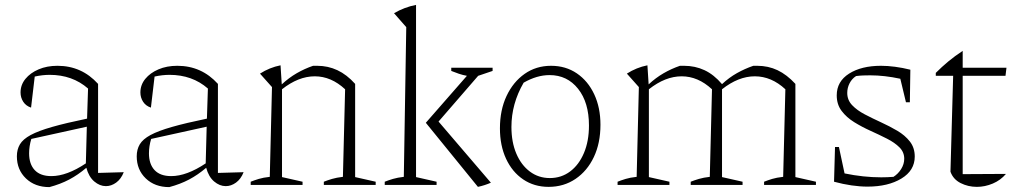

<svg xmlns="http://www.w3.org/2000/svg" viewBox="-20 -756 4151 785"><path d="M182 9Q123 9 86 -26.5Q49 -62 49 -117Q49 -145 61.5 -166Q74 -187 105.5 -204Q137 -221 193 -237Q249 -253 336 -271L340 -394Q276 -450 183 -450Q154 -450 122 -443L107 -316Q86 -323 75 -340Q64 -357 64 -378Q64 -409 84 -433.5Q104 -458 138 -472.5Q172 -487 215 -487Q314 -487 381 -413V-49L486 -52Q475 -24 455 -9.5Q435 5 413 5Q388 5 365.5 -14Q343 -33 333 -70Q299 -41 263 -22Q227 -3 182 9ZM99 -129Q99 -85 122 -60.5Q145 -36 190 -36Q253 -36 331 -88L335 -238L108 -188Q99 -158 99 -129Z M672 9Q613 9 576 -26.5Q539 -62 539 -117Q539 -145 551.5 -166Q564 -187 595.5 -204Q627 -221 683 -237Q739 -253 826 -271L830 -394Q766 -450 673 -450Q644 -450 612 -443L597 -316Q576 -323 565 -340Q554 -357 554 -378Q554 -409 574 -433.5Q594 -458 628 -472.5Q662 -487 705 -487Q804 -487 871 -413V-49L976 -52Q965 -24 945 -9.5Q925 5 903 5Q878 5 855.5 -14Q833 -33 823 -70Q789 -41 753 -22Q717 -3 672 9ZM589 -129Q589 -85 612 -60.5Q635 -36 680 -36Q743 -36 821 -88L825 -238L598 -188Q589 -158 589 -129Z M1005 0V-13Q1020 -19 1038 -24.5Q1056 -30 1083 -33L1092 -400L1043 -455Q1082 -480 1127 -489L1132 -411Q1161 -438 1193 -456.5Q1225 -475 1260 -487Q1268 -487 1277 -487Q1321 -487 1359.5 -469Q1398 -451 1432 -413V-32L1516 -13V0H1304V-13Q1319 -19 1337.5 -24.5Q1356 -30 1382 -33L1391 -391Q1334 -444 1267 -444Q1200 -444 1133 -391V-32L1217 -13V0Z M1553 0V-13Q1568 -19 1586.5 -24.5Q1605 -30 1631 -33L1641 -645L1591 -702Q1634 -727 1681 -736V-32L1765 -13V0ZM1934 8 1721 -254 1889 -446Q1872 -449 1856 -454.5Q1840 -460 1825 -466V-479H1994V-466L1935 -446L1773 -259L1987 -9Q1962 2 1934 8Z M2223 8Q2164 8 2119 -22.5Q2074 -53 2049 -107Q2024 -161 2024 -231Q2024 -306 2051 -363.5Q2078 -421 2125 -454Q2172 -487 2233 -487Q2293 -487 2338.5 -456Q2384 -425 2409.5 -370.5Q2435 -316 2435 -246Q2435 -171 2408 -114Q2381 -57 2333 -24.5Q2285 8 2223 8ZM2228 -28Q2275 -28 2311 -55Q2347 -82 2367.5 -130.5Q2388 -179 2388 -243Q2388 -337 2343.5 -393Q2299 -449 2227 -449Q2175 -449 2121 -418Q2071 -332 2071 -237Q2071 -175 2091 -128Q2111 -81 2146.5 -54.5Q2182 -28 2228 -28Z M2505 0V-13Q2520 -19 2538 -24.5Q2556 -30 2583 -33L2592 -400L2543 -455Q2582 -480 2627 -489L2632 -411Q2661 -438 2693 -456.5Q2725 -475 2760 -487Q2768 -487 2777 -487Q2822 -487 2860.5 -469Q2899 -451 2932 -412Q2961 -439 2993 -457Q3025 -475 3060 -487Q3068 -487 3076 -487Q3121 -487 3159 -469Q3197 -451 3232 -413V-32L3316 -13V0H3104V-13Q3119 -19 3137 -24.5Q3155 -30 3182 -33L3191 -391Q3134 -444 3066 -444Q2999 -444 2932 -391V-32L3016 -13V0H2804V-13Q2819 -19 2837.5 -24.5Q2856 -30 2882 -33L2891 -391Q2834 -444 2767 -444Q2700 -444 2633 -391V-32L2717 -13V0Z M3390 -13 3394 -155H3410L3433 -47Q3510 -31 3583 -31Q3608 -31 3633 -33Q3652 -45 3664.5 -65Q3677 -85 3677 -107Q3677 -134 3657.5 -153.5Q3638 -173 3606.5 -189Q3575 -205 3539.5 -221Q3504 -237 3472.5 -256.5Q3441 -276 3421 -302.5Q3401 -329 3401 -366Q3401 -423 3451.5 -455Q3502 -487 3582 -487Q3609 -487 3639.5 -483Q3670 -479 3702 -471L3700 -338H3684L3661 -434Q3596 -448 3538 -448Q3524 -448 3509.5 -447.5Q3495 -447 3480 -445Q3463 -434 3453.5 -415.5Q3444 -397 3444 -376Q3444 -347 3464 -326Q3484 -305 3515.5 -288.5Q3547 -272 3582 -256Q3617 -240 3648.5 -221.5Q3680 -203 3700 -177.5Q3720 -152 3720 -116Q3720 -59 3665.5 -26Q3611 7 3527 7Q3496 7 3461.5 2Q3427 -3 3390 -13Z M3916 -548V-479H4095L4091 -446H3916V-44L4093 -45Q4071 -19 4039 -5.5Q4007 8 3974 8Q3938 8 3907.5 -7.5Q3877 -23 3866 -54L3877 -446H3806V-458Q3831 -483 3857.5 -505Q3884 -527 3916 -548Z"/></svg>

Font: Piazzolla ExtraLight
Style: Regular
Weight: 200
Designer: Juan Pablo del Peral
Foundry: Huerta Tipografica
Version: Version 1.330